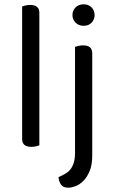

<svg xmlns="http://www.w3.org/2000/svg" viewBox="-20 -678 529 893"><path d="M163 -2Q158 0 148 2.5Q138 5 126 5Q83 5 83 -31V-648Q88 -650 98.5 -652.5Q109 -655 120 -655Q163 -655 163 -619ZM252 146Q270 138 284.5 129.5Q299 121 308.5 108.5Q318 96 323.5 77.5Q329 59 329 30V-460Q334 -462 344.5 -464.5Q355 -467 367 -467Q409 -467 409 -430V45Q409 89 397 117.5Q385 146 367.5 163.5Q350 181 331 188Q312 195 298 195Q273 195 263.5 180.5Q254 166 252 146ZM317 -608Q317 -629 331.5 -643.5Q346 -658 369 -658Q392 -658 406 -643.5Q420 -629 420 -608Q420 -587 406 -572.5Q392 -558 369 -558Q346 -558 331.5 -572.5Q317 -587 317 -608Z"/></svg>

Font: Baloo Bhai 2
Style: Regular
Weight: 400
Designer: Supriya Tembe, Noopur Datye and Ek Type
Foundry: Ek Type
Version: Version 1.640;PS 1.000;hotconv 16.6.51;makeotf.lib2.5.65220;